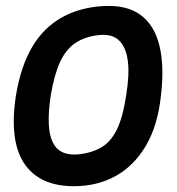

<svg xmlns="http://www.w3.org/2000/svg" viewBox="-20 -629 610 662"><path d="M535 -300Q524 -196 483 -126.5Q442 -57 378.5 -22Q315 13 235 13Q116 13 63.5 -65.5Q11 -144 35 -300Q52 -402 91.5 -468Q131 -534 192.5 -568.5Q254 -603 334 -608Q416 -613 464 -578Q512 -543 529.5 -472.5Q547 -402 535 -300ZM155 -300Q138 -188 161.5 -139Q185 -90 252 -97Q298 -102 330.5 -121.5Q363 -141 383.5 -183.5Q404 -226 415 -300Q427 -373 420.5 -420.5Q414 -468 389.5 -490.5Q365 -513 320 -508Q274 -503 241 -481.5Q208 -460 187.5 -416Q167 -372 155 -300Z"/></svg>

Font: Winky Sans Medium
Style: Italic
Weight: 500
Italic angle: -8.97852°
Designer: Simon Atzbach
Foundry: typofactur
Version: Version 1.205